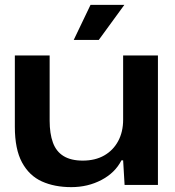

<svg xmlns="http://www.w3.org/2000/svg" viewBox="-20 -760 721 789"><path d="M273 9Q204 9 152 -14.5Q100 -38 70.5 -92.5Q41 -147 41 -239V-532H184V-264Q184 -211 197.5 -174Q211 -137 241.5 -118.5Q272 -100 320 -100Q371 -100 408 -121Q445 -142 465.5 -180Q486 -218 486 -268V-532H629V0H492L486 -101H479Q453 -50 397 -20.5Q341 9 273 9ZM283 -596 352 -740H491L386 -596Z"/></svg>

Font: Mona Sans Expanded SemiBold
Style: Regular
Weight: 600
Width: 7
Designer: Deni Anggara
Foundry: GitHub
Version: Version 2.000